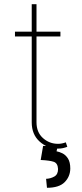

<svg xmlns="http://www.w3.org/2000/svg" viewBox="-20 -696 388 912"><path d="M267 -545.5V-522.7H153.4V-115.1Q153.4 -67.5 184.1 -40.1Q214.8 -12.8 255.7 -12.8Q273.4 -12.8 292.6 -19.9L299.7 1.4Q289.1 5.3 278.8 7.6Q268.5 9.9 255.7 9.9Q205.3 9.9 168 -23.8Q130.7 -57.5 130.7 -115.1V-522.7H51.1V-545.5H130.7V-676.1H153.4V-545.5ZM184.7 -2.8H254.3L248.6 22.7Q261.4 24.9 276.6 32.3Q291.9 39.8 302.9 57Q313.9 74.2 313.9 105.1Q313.2 143.1 286.8 169.6Q260.3 196 203.1 196L198.9 153.4Q219.8 152.7 237.9 142.6Q256 132.5 255.7 106.5Q254.3 79.2 235.4 72.6Q216.6 66.1 173.3 63.9Z"/></svg>

Font: Inter UI Thin
Style: Regular
Weight: 100
Designer: Rasmus Andersson
Foundry: rsms
Version: 3.2;8d6f07862